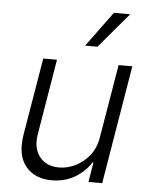

<svg xmlns="http://www.w3.org/2000/svg" viewBox="-55 -827 687 880"><g transform="rotate(5 288.5 -387.5)"><path d="M419 -208.5 475.5 -545.5H538.7L447.8 0H384.6L399.5 -90.6H394.9Q369.3 -48.7 322.6 -20.8Q275.9 7.1 215.9 7.1Q137.4 7.1 95.5 -44Q53.6 -95.2 69.6 -192.1L128.9 -545.5H192.1L133.9 -196Q123.9 -132.1 154.8 -93.2Q185.7 -54.3 244.7 -54.3Q281.6 -54.3 318.7 -72.1Q355.8 -89.8 383.3 -124.1Q410.9 -158.4 419 -208.5ZM315 -621.1 433.2 -782.3H508.2L371.8 -621.1Z"/></g></svg>

Font: Inter UI Light
Style: Italic
Weight: 300
Italic angle: 9.39999°
Designer: Rasmus Andersson
Foundry: rsms
Version: 3.2;8d6f07862